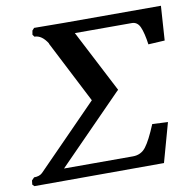

<svg xmlns="http://www.w3.org/2000/svg" viewBox="-82 -722 805 798"><g transform="rotate(-10 320.0 -323.0)"><path d="M647.9 -646 638.2 -501 568.8 -497.1Q562 -545.9 551 -571Q540 -596.2 516.1 -596.2H275.9Q278.8 -590.3 412.1 -333L405.8 -327.1Q326.7 -247.1 133.8 -49.8H424.8Q459 -49.8 479.5 -76.4Q500 -103 526.9 -168L592.8 -165L546.9 0L0 1L-7.8 -6.8L-5.9 -23.9L4.9 -35.2Q27.8 -35.2 40 -46.9Q83 -90.8 168.5 -178Q253.9 -265.1 296.9 -309.1Q251 -398.9 162.1 -571.8H163.1Q139.2 -610.8 107.9 -610.8L101.1 -620.1L104 -637.2L112.8 -647L237.8 -646Z"/></g></svg>

Font: Linux Libertine
Style: Semibold Italic
Weight: 600
Italic angle: -11.5°
Designer: Philipp H. Poll
Foundry: Philipp H. Poll
Version: Version 5.1.2 ; ttfautohint (v0.9)